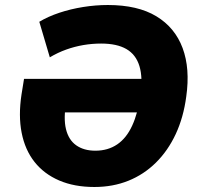

<svg xmlns="http://www.w3.org/2000/svg" viewBox="-20 -736 798 767"><path d="M357 11Q277 11 216.5 -15Q156 -41 118 -89Q80 -137 66.5 -205.5Q53 -274 66 -359L76 -421H596L576 -287H200L245 -330Q233 -264 243.5 -220.5Q254 -177 284.5 -155.5Q315 -134 361 -134Q411 -134 448 -159Q485 -184 508 -234Q531 -284 541 -356Q551 -426 537 -472Q523 -518 485 -540Q447 -562 384 -562Q348 -562 313 -556Q278 -550 244.5 -538Q211 -526 179 -507L137 -649Q172 -670 217 -685Q262 -700 312 -708Q362 -716 411 -716Q530 -716 604.5 -671Q679 -626 709.5 -544Q740 -462 724 -350Q713 -267 682 -200.5Q651 -134 603 -86.5Q555 -39 493 -14Q431 11 357 11Z"/></svg>

Font: Nunito Sans 10pt SemiCondensed Black
Style: Italic
Weight: 900
Width: 4
Italic angle: -9°
Designer: Vernon Adams
Foundry: Vernon Adams
Version: Version 3.101;gftools[0.9.27]